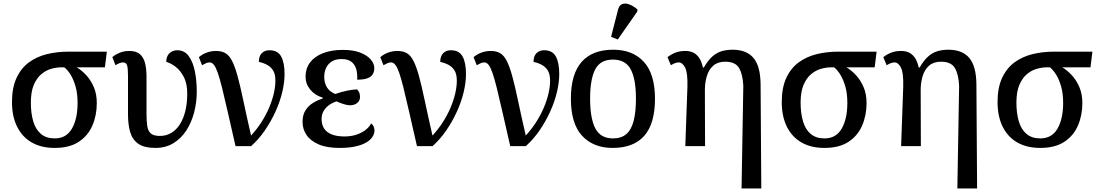

<svg xmlns="http://www.w3.org/2000/svg" viewBox="-20 -829 6233 1089"><path d="M290 10Q214 10 160 -21Q106 -52 77 -110.5Q48 -169 48 -250Q48 -332 74 -387.5Q100 -443 144.5 -475.5Q189 -508 246.5 -522Q304 -536 368 -536H586L575 -447H415Q444 -430 470 -401.5Q496 -373 512.5 -334Q529 -295 529 -244Q529 -175 504 -117Q479 -59 426.5 -24.5Q374 10 290 10ZM291 -44Q356 -44 388 -99.5Q420 -155 420 -245Q420 -298 409 -337Q398 -376 381.5 -403.5Q365 -431 345 -447H325Q300 -447 270 -438.5Q240 -430 214 -408Q188 -386 171.5 -347Q155 -308 155 -247Q155 -187 168.5 -141Q182 -95 212 -69.5Q242 -44 291 -44Z M862 10Q798 10 764.5 -13.5Q731 -37 718.5 -79.5Q706 -122 706 -181V-397Q706 -441 701 -458Q696 -475 677 -475Q668 -475 658 -471Q648 -467 635 -459L617 -505Q633 -519 658 -529.5Q683 -540 714 -540Q754 -540 775 -520.5Q796 -501 803.5 -468Q811 -435 811 -394V-183Q811 -143 815 -115Q819 -87 835 -72.5Q851 -58 887 -58Q923 -58 952 -75.5Q981 -93 1001 -125Q1021 -157 1031.5 -201Q1042 -245 1042 -299Q1042 -356 1022 -393.5Q1002 -431 974.5 -451.5Q947 -472 923 -478Q923 -510 941 -527Q959 -544 985 -544Q1026 -544 1050 -511.5Q1074 -479 1085 -426Q1096 -373 1096 -309Q1096 -248 1081 -191Q1066 -134 1036.5 -88.5Q1007 -43 963 -16.5Q919 10 862 10Z M1316 0Q1290 -113 1271.5 -195Q1253 -277 1239.5 -331Q1226 -385 1215 -416.5Q1204 -448 1193 -461.5Q1182 -475 1169 -475Q1159 -475 1149.5 -471Q1140 -467 1126 -459L1108 -505Q1130 -523 1154.5 -531.5Q1179 -540 1205 -540Q1237 -540 1258.5 -527.5Q1280 -515 1296 -484Q1312 -453 1327 -399Q1342 -345 1359.5 -261.5Q1377 -178 1404 -60Q1437 -96 1463 -136.5Q1489 -177 1506.5 -218.5Q1524 -260 1533 -299Q1542 -338 1542 -371Q1542 -407 1530 -427.5Q1518 -448 1497 -460Q1476 -472 1448 -478Q1448 -510 1464.5 -527Q1481 -544 1508 -544Q1555 -544 1574.5 -509Q1594 -474 1594 -409Q1594 -362 1581 -307Q1568 -252 1542.5 -196Q1517 -140 1482 -89Q1447 -38 1404 0Z M1905 10Q1834 10 1787.5 -10Q1741 -30 1718.5 -63.5Q1696 -97 1696 -137Q1696 -177 1712.5 -203Q1729 -229 1755 -245Q1781 -261 1810 -270V-275Q1765 -289 1739 -321.5Q1713 -354 1713 -394Q1713 -440 1738 -474Q1763 -508 1811 -527Q1859 -546 1925 -546Q1984 -546 2023.5 -530.5Q2063 -515 2083 -491.5Q2103 -468 2103 -442Q2103 -422 2093.5 -407Q2084 -392 2062.5 -384.5Q2041 -377 2006 -377Q2008 -416 1999 -441.5Q1990 -467 1970.5 -480.5Q1951 -494 1918 -494Q1882 -494 1860.5 -479.5Q1839 -465 1829 -442.5Q1819 -420 1819 -394Q1819 -370 1826.5 -350Q1834 -330 1848.5 -316.5Q1863 -303 1882 -296Q1915 -308 1950.5 -315Q1986 -322 2005 -322Q2015 -313 2018.5 -301.5Q2022 -290 2022 -280Q2022 -257 2005 -244Q1988 -231 1962 -232Q1949 -232 1927.5 -239Q1906 -246 1889 -254Q1864 -246 1845 -232Q1826 -218 1815 -198.5Q1804 -179 1804 -154Q1804 -121 1819 -99Q1834 -77 1863 -66Q1892 -55 1934 -55Q1969 -55 1998 -64Q2027 -73 2050 -89.5Q2073 -106 2085 -129Q2093 -124 2098.5 -113Q2104 -102 2104 -89Q2104 -70 2092.5 -52.5Q2081 -35 2057.5 -21Q2034 -7 1996.5 1.5Q1959 10 1905 10Z M2345 0Q2319 -113 2300.5 -195Q2282 -277 2268.5 -331Q2255 -385 2244 -416.5Q2233 -448 2222 -461.5Q2211 -475 2198 -475Q2188 -475 2178.5 -471Q2169 -467 2155 -459L2137 -505Q2159 -523 2183.5 -531.5Q2208 -540 2234 -540Q2266 -540 2287.5 -527.5Q2309 -515 2325 -484Q2341 -453 2356 -399Q2371 -345 2388.5 -261.5Q2406 -178 2433 -60Q2466 -96 2492 -136.5Q2518 -177 2535.5 -218.5Q2553 -260 2562 -299Q2571 -338 2571 -371Q2571 -407 2559 -427.5Q2547 -448 2526 -460Q2505 -472 2477 -478Q2477 -510 2493.5 -527Q2510 -544 2537 -544Q2584 -544 2603.5 -509Q2623 -474 2623 -409Q2623 -362 2610 -307Q2597 -252 2571.5 -196Q2546 -140 2511 -89Q2476 -38 2433 0Z M2874 0Q2848 -113 2829.5 -195Q2811 -277 2797.5 -331Q2784 -385 2773 -416.5Q2762 -448 2751 -461.5Q2740 -475 2727 -475Q2717 -475 2707.5 -471Q2698 -467 2684 -459L2666 -505Q2688 -523 2712.5 -531.5Q2737 -540 2763 -540Q2795 -540 2816.5 -527.5Q2838 -515 2854 -484Q2870 -453 2885 -399Q2900 -345 2917.5 -261.5Q2935 -178 2962 -60Q2995 -96 3021 -136.5Q3047 -177 3064.5 -218.5Q3082 -260 3091 -299Q3100 -338 3100 -371Q3100 -407 3088 -427.5Q3076 -448 3055 -460Q3034 -472 3006 -478Q3006 -510 3022.5 -527Q3039 -544 3066 -544Q3113 -544 3132.5 -509Q3152 -474 3152 -409Q3152 -362 3139 -307Q3126 -252 3100.5 -196Q3075 -140 3040 -89Q3005 -38 2962 0Z M3455 10Q3345 10 3281.5 -59Q3218 -128 3218 -269Q3218 -409 3279 -478Q3340 -547 3458 -547Q3569 -547 3632 -478Q3695 -409 3695 -269Q3695 -128 3634.5 -59Q3574 10 3455 10ZM3457 -44Q3505 -44 3533.5 -69.5Q3562 -95 3574.5 -145.5Q3587 -196 3587 -269Q3587 -380 3557.5 -435.5Q3528 -491 3456 -491Q3385 -491 3356 -435.5Q3327 -380 3327 -269Q3327 -158 3356.5 -101Q3386 -44 3457 -44ZM3484 -605 3446 -620 3486 -776Q3491 -795 3503 -802.5Q3515 -810 3530.5 -808.5Q3546 -807 3563 -798Q3580 -789 3595 -776V-764Z M4186 240 4196 -342Q4193 -407 4172 -443Q4151 -479 4093 -479Q4051 -479 4025.5 -456.5Q4000 -434 3989 -397Q3978 -360 3978 -318L3979 0H3867L3879 -338Q3881 -416 3866 -445.5Q3851 -475 3829 -475Q3820 -475 3809 -471Q3798 -467 3785 -459L3766 -505Q3787 -521 3811 -530.5Q3835 -540 3868 -540Q3890 -540 3909 -532Q3928 -524 3943 -504.5Q3958 -485 3967 -446H3972Q3997 -489 4022.5 -510.5Q4048 -532 4076 -539.5Q4104 -547 4135 -547Q4214 -547 4253.5 -500.5Q4293 -454 4294 -351L4298 240Z M4656 10Q4580 10 4526 -21Q4472 -52 4443 -110.5Q4414 -169 4414 -250Q4414 -332 4440 -387.5Q4466 -443 4510.5 -475.5Q4555 -508 4612.5 -522Q4670 -536 4734 -536H4952L4941 -447H4781Q4810 -430 4836 -401.5Q4862 -373 4878.5 -334Q4895 -295 4895 -244Q4895 -175 4870 -117Q4845 -59 4792.5 -24.5Q4740 10 4656 10ZM4657 -44Q4722 -44 4754 -99.5Q4786 -155 4786 -245Q4786 -298 4775 -337Q4764 -376 4747.5 -403.5Q4731 -431 4711 -447H4691Q4666 -447 4636 -438.5Q4606 -430 4580 -408Q4554 -386 4537.5 -347Q4521 -308 4521 -247Q4521 -187 4534.5 -141Q4548 -95 4578 -69.5Q4608 -44 4657 -44Z M5410 240 5420 -342Q5417 -407 5396 -443Q5375 -479 5317 -479Q5275 -479 5249.5 -456.5Q5224 -434 5213 -397Q5202 -360 5202 -318L5203 0H5091L5103 -338Q5105 -416 5090 -445.5Q5075 -475 5053 -475Q5044 -475 5033 -471Q5022 -467 5009 -459L4990 -505Q5011 -521 5035 -530.5Q5059 -540 5092 -540Q5114 -540 5133 -532Q5152 -524 5167 -504.5Q5182 -485 5191 -446H5196Q5221 -489 5246.5 -510.5Q5272 -532 5300 -539.5Q5328 -547 5359 -547Q5438 -547 5477.5 -500.5Q5517 -454 5518 -351L5522 240Z M5880 10Q5804 10 5750 -21Q5696 -52 5667 -110.5Q5638 -169 5638 -250Q5638 -332 5664 -387.5Q5690 -443 5734.5 -475.5Q5779 -508 5836.5 -522Q5894 -536 5958 -536H6176L6165 -447H6005Q6034 -430 6060 -401.5Q6086 -373 6102.5 -334Q6119 -295 6119 -244Q6119 -175 6094 -117Q6069 -59 6016.5 -24.5Q5964 10 5880 10ZM5881 -44Q5946 -44 5978 -99.5Q6010 -155 6010 -245Q6010 -298 5999 -337Q5988 -376 5971.5 -403.5Q5955 -431 5935 -447H5915Q5890 -447 5860 -438.5Q5830 -430 5804 -408Q5778 -386 5761.5 -347Q5745 -308 5745 -247Q5745 -187 5758.5 -141Q5772 -95 5802 -69.5Q5832 -44 5881 -44Z"/></svg>

Font: ET Text
Style: Regular
Weight: 470
Designer: Monotype Design Team
Foundry: Monotype Imaging Inc.
Version: Version 2.009